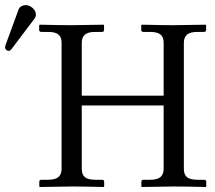

<svg xmlns="http://www.w3.org/2000/svg" viewBox="-44 -745 859 766"><path d="M58.1 -724.6Q73.2 -724.6 86.2 -713.1Q99.1 -701.7 99.1 -686.5Q99.1 -678.2 94.2 -671.4L2.4 -549.8Q-3.4 -542 -8.8 -542Q-14.6 -542 -19.3 -546.1Q-23.9 -550.3 -23.9 -555.7Q-23.9 -558.1 -22 -564.9L30.3 -707.5Q33.2 -715.3 41.3 -720Q49.3 -724.6 58.1 -724.6ZM608.9 -71.8V-324.2H282.2V-71.8Q282.2 -48.3 294.9 -38.1Q307.6 -27.8 336.9 -27.8H363.3Q371.6 -27.8 371.6 -19.5V-1L369.6 1Q282.7 -1 243.7 -1L114.7 1L112.8 -1V-19.5Q112.8 -27.8 120.6 -27.8H147Q176.8 -27.8 189.2 -38.8Q201.7 -49.8 201.7 -71.8V-573.7Q201.7 -597.2 189 -607.4Q176.3 -617.7 147 -617.7H120.6Q112.3 -617.7 112.3 -626V-644.5L114.3 -646.5Q201.2 -644.5 240.2 -644.5L369.1 -646.5L371.1 -644.5V-626Q371.1 -617.7 363.3 -617.7H336.9Q307.1 -617.7 294.7 -606.7Q282.2 -595.7 282.2 -573.7V-363.3H608.9V-573.7Q608.9 -597.2 596.2 -607.4Q583.5 -617.7 554.2 -617.7H527.8Q519.5 -617.7 519.5 -626V-644.5L521.5 -646.5Q608.4 -644.5 647.5 -644.5L776.4 -646.5L778.3 -644.5V-626Q778.3 -617.7 770.5 -617.7H744.1Q714.4 -617.7 701.9 -606.7Q689.5 -595.7 689.5 -573.7V-71.8Q689.5 -48.3 702.1 -38.1Q714.8 -27.8 744.1 -27.8H770.5Q778.8 -27.8 778.8 -19.5V-1L776.9 1Q689.9 -1 650.9 -1L522 1L520 -1V-19.5Q520 -27.8 527.8 -27.8H554.2Q584 -27.8 596.4 -38.8Q608.9 -49.8 608.9 -71.8Z"/></svg>

Font: Libertinage
Style: f
Weight: 400
Designer: OSP
Foundry: OSP
Version: Version 1.0; 2008; OFL relea